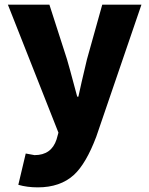

<svg xmlns="http://www.w3.org/2000/svg" viewBox="-20 -589 644 828"><path d="M59 208 91 73Q126 80 129 80Q202 80 224 12L232 -17L14 -569H193L269 -333Q274 -318 313 -172H318Q328 -220 355 -333L421 -569H590L395 1Q351 117 299 165Q240 219 143 219Q97 219 59 208Z"/></svg>

Font: KaiGen Gothic KR Heavy
Style: Heavy
Weight: 900
Designer: Ryoko NISHIZUKA  (kana & ideographs); Paul D. Hunt (Latin, Greek & Cyrillic); Wenlong ZHANG  (bopomofo); Sandoll Communi
Foundry: Adobe Systems Incorporated
Version: Version 1.002 March 28, 2018